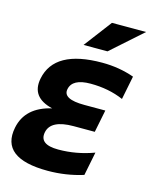

<svg xmlns="http://www.w3.org/2000/svg" viewBox="-116 -769 670 846"><g transform="rotate(15 219.5 -346.5)"><path d="M418 -385.7Q350.6 -415 267.6 -415Q184.6 -415 174.8 -365.2Q165 -317.4 265.1 -317.4H360.4L339.8 -214.8H243.2Q139.6 -214.8 127.9 -156.2Q116.2 -97.7 204.1 -97.7Q287.1 -97.7 366.2 -127L344.7 -19.5Q266.6 4.9 183.6 4.9Q-33.7 4.9 -4.4 -141.6Q15.1 -239.3 131.8 -266.1Q30.3 -290 48.3 -379.9Q75.7 -517.6 293 -517.6Q371.1 -517.6 439.5 -493.2ZM288.6 -698.2H444.3L302.2 -571.8H192.9Z"/></g></svg>

Font: Sansation
Style: Bold Italic
Weight: 700
Designer: Bernd Montag
Version: Version 1.301